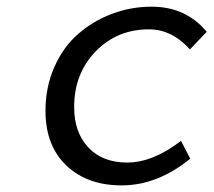

<svg xmlns="http://www.w3.org/2000/svg" viewBox="-20 -542 640 575"><path d="M344.2 13.2Q241.2 13.2 178.7 -46.4Q116.2 -106 116.2 -210Q116.2 -281.2 142.8 -341.3Q169.4 -401.4 213.9 -440.2Q258.3 -479 315.2 -500.5Q372.1 -522 434.1 -522Q536.6 -522 599.1 -446.8L548.8 -394Q495.1 -454.1 425.8 -454.1Q330.6 -454.1 266.4 -387.9Q202.1 -321.8 202.1 -221.2Q202.1 -145.5 244.6 -100.3Q287.1 -55.2 360.8 -55.2Q437.5 -55.2 522 -120.1L549.8 -66.9Q451.7 13.2 344.2 13.2Z"/></svg>

Font: Office Code Pro Italic
Style: Regular
Weight: 400
Italic angle: -9°
Designer: Nathan Rutzky & Paul D. Hunt
Foundry: Adobe Systems Incorporated
Version: Version 1.004;PS 001.004;hotconv 1.0.70;makeotf.lib2.5.58329